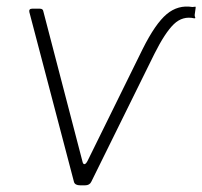

<svg xmlns="http://www.w3.org/2000/svg" viewBox="-20 -556 607 576"><path d="M221 0Q205 0 202 -10L68 -520Q66 -530 77 -530H99Q109 -530 110 -522L227 -73Q229 -63 233.5 -63.5Q238 -64 243 -74L408 -409Q446 -485 480 -513.5Q514 -542 557 -535Q560 -535 562.5 -535.5Q565 -536 566 -536Q567 -536 567 -533L564 -511Q564 -507 565.5 -504Q567 -501 563 -501Q528 -509 501.5 -483.5Q475 -458 443 -394L254 -11Q249 0 235 0Z"/></svg>

Font: Libre Franklin Thin
Style: Italic
Weight: 100
Italic angle: -8°
Designer: Pablo Impallari, Rodrigo Fuenzalida, Nhung Nguyen
Foundry: Impallari Type
Version: Version 3.000